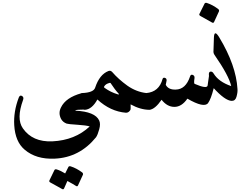

<svg xmlns="http://www.w3.org/2000/svg" viewBox="-20 -772 1799 1376"><path d="M82 125Q79 78 87 28Q95 -22 115 -74Q123 -93 138 -84Q153 -75 145 -55Q96 80 144 148Q213 247 355 241Q518 233 623 134Q597 126 534 122Q502 120 483 118Q464 116 458 114Q431 104 418 81Q396 39 417 -2Q451 -73 564 -104Q582 -109 598 -99Q613 -90 616 -47Q619 -6 609 4Q599 14 560 14Q521 14 519 21Q662 28 691 92Q702 116 691 155Q680 195 668 212Q550 357 372 365Q239 371 157 301Q89 244 82 125ZM470 425Q474 417 486 420Q508 427 528.5 438Q549 449 568 463Q578 471 574 481L539 557Q534 568 522 559Q516 555 501.5 546.5Q487 538 463 525L439 579Q434 589 422 581Q416 577 395.5 566Q375 555 341 536Q329 530 335 519L370 447Q374 439 386 442Q417 452 447 471Z M757 -263Q772 -269 784 -256Q829 -204 893 -158Q957 -113 1030 -105Q1063 -102 1072 -65Q1080 -15 1073 -1Q1064 15 1052 15Q987 15 916 -24Q917 11 915 15Q903 36 883 36Q771 27 678 -59Q639 12 588 15Q566 15 554 -12Q531 -64 543 -88Q553 -103 566 -105Q651 -108 662 -144Q693 -238 757 -263ZM773 -176Q771 -179 766 -178Q737 -171 727 -153Q723 -146 730 -142Q751 -127 774 -115.5Q797 -104 824 -96Q831 -94 832.5 -96Q834 -98 829 -102Q816 -116 802 -134.5Q788 -153 773 -176Z M1374 -212Q1368 -174 1375 -171Q1463 -133 1468 -159Q1468 -159 1471 -181.5Q1474 -204 1481 -250Q1483 -251 1485 -252Q1487 -253 1487 -253Q1510 -254 1521 -208Q1532 -164 1521 -151Q1519 -149 1517.5 -147Q1516 -145 1515 -143Q1511 -139 1511 -138Q1492 -62 1471 -33Q1442 4 1323 -65Q1282 -6 1230 -6Q1178 -6 1138 -57Q1091 11 1051 15Q1039 15 1024 -3Q972 -81 1010 -100Q1014 -102 1018.5 -103Q1023 -104 1028 -105Q1120 -113 1145 -206Q1149 -218 1162 -214Q1175 -210 1174 -195Q1172 -181 1168 -164Q1187 -128 1239 -130Q1311 -131 1342 -224Q1347 -241 1362 -235Q1376 -229 1374 -212Z M1552 -503Q1672 -304 1682 -134Q1684 -111 1675 -79Q1667 -49 1641 -49Q1593 -50 1508 -144Q1480 -175 1477 -235Q1475 -259 1491 -259Q1503 -259 1511 -245Q1548 -185 1637 -155Q1621 -229 1517 -379Q1508 -392 1510 -409L1513 -501Q1515 -565 1552 -503ZM1446 -746Q1450 -754 1462 -751Q1484 -744 1504 -733Q1524 -722 1543 -708Q1553 -700 1549 -690L1514 -614Q1509 -604 1497 -612Q1485 -620 1417 -657Q1404 -664 1410 -674Z"/></svg>

Font: Amiri
Style: Bold Italic
Weight: 700
Italic angle: 10°
Designer: Khaled Hosny
Version: Version 0.113